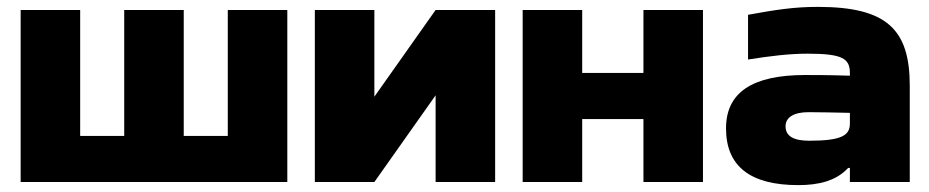

<svg xmlns="http://www.w3.org/2000/svg" viewBox="-20 -529 2699 558"><path d="M40 -500V0H815V-500H642V-134H514V-500H341V-134H213V-500Z M895 0H1068L1246 -252V0H1419V-500H1246L1068 -248V-500H895Z M1499 0H1672V-183H1850V0H2023V-500H1850V-317H1672V-500H1499Z M2357 -509C2289 -509 2236 -501 2154 -486V-356C2217 -366 2273 -373 2327 -373C2428 -373 2450 -359 2450 -317V-309C2389 -311 2344 -311 2320 -311C2166 -311 2090 -260 2090 -156C2090 -46 2160 9 2300 9C2359 9 2410 -3 2445 -41H2450V0H2624V-280C2624 -443 2558 -509 2357 -509ZM2263 -162C2263 -188 2287 -203 2330 -203C2358 -203 2407 -202 2450 -201V-170C2450 -136 2427 -120 2332 -120C2287 -120 2263 -133 2263 -162Z"/></svg>

Font: LT Wave Black
Style: Regular
Weight: 900
Designer: Daniel Lyons
Version: Version 2.5 (Glyphs App)